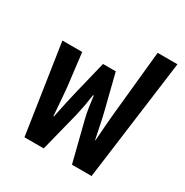

<svg xmlns="http://www.w3.org/2000/svg" viewBox="-163 -834 930 966"><g transform="rotate(30 302.5 -351.5)"><path d="M110 0H222L280 -230Q288 -265 293 -292.5Q298 -320 303 -356H307Q312 -320 316 -291Q320 -262 328 -230L386 0H500L593 -703H478L440 -327Q437 -299 434 -259.5Q431 -220 427 -165H425Q415 -213 406.5 -254.5Q398 -296 389 -330L342 -517H268L222 -329Q213 -293 204.5 -253Q196 -213 186 -165H183Q179 -218 175.5 -263Q172 -308 170 -327L147 -517H32Z"/></g></svg>

Font: Noto Sans Thai UI Condensed Semi
Style: Regular
Weight: 600
Width: 3
Designer: Monotype Design Team
Foundry: Monotype Imaging Inc.
Version: Version 1.901